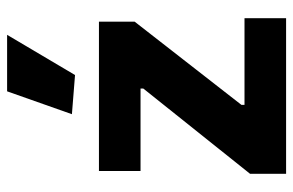

<svg xmlns="http://www.w3.org/2000/svg" viewBox="-166 -680 845 554"><g transform="rotate(-90 257.0 -402.5)"><path d="M205 -618 271 -805H434L318 -609ZM33 -104 279 -412V-420H41V-540H472V-437L232 -129V-120H482V0H33Z"/></g></svg>

Font: Encode Sans Narrow
Style: Bold
Weight: 700
Designer: Pablo Impallari, Andres Torresi
Foundry: Pablo Impallari, Andres Torresi
Version: Version 1.000; ttfautohint (v1.00) -l 8 -r 50 -G 200 -x 14 -